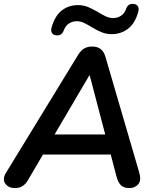

<svg xmlns="http://www.w3.org/2000/svg" viewBox="-25 -950 789 978"><path d="M52 8Q18 8 2 -14.5Q-14 -37 5 -69L372 -669Q386 -692 403 -702.5Q420 -713 445 -713Q497 -713 512 -661L684 -72Q696 -32 679.5 -12Q663 8 634 8Q606 8 591.5 -6Q577 -20 569 -49L539 -163H194L116 -30Q93 8 52 8ZM430 -566 253 -265H511L432 -566ZM262 -770Q247 -771 240 -781.5Q233 -792 238 -811Q255 -870 290 -897Q325 -924 372 -924Q400 -924 424 -914Q448 -904 469.5 -891Q491 -878 511 -868Q531 -858 551 -858Q573 -858 591 -869.5Q609 -881 617 -904Q622 -918 630.5 -924.5Q639 -931 655 -930Q670 -929 677 -918.5Q684 -908 679 -889Q663 -831 627 -803.5Q591 -776 544 -776Q516 -776 492 -786Q468 -796 447 -809Q426 -822 406 -832Q386 -842 366 -842Q344 -842 326.5 -830.5Q309 -819 300 -796Q295 -782 286.5 -775.5Q278 -769 262 -770Z"/></svg>

Font: Nunito
Style: Bold Italic
Weight: 700
Italic angle: -9°
Designer: Vernon Adams
Foundry: Vernon Adams
Version: Version 3.601; ttfautohint (v1.8.2.53-6de2)